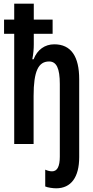

<svg xmlns="http://www.w3.org/2000/svg" viewBox="-20 -780 506 1040"><path d="M284 240C365 240 409 180 409 71V-351C409 -474 365 -540 274 -540C223 -540 182 -511 162 -459H155C161 -489 163 -516 163 -540V-597H265V-674H163V-760H57V-674H2V-597H57V0H162V-260C162 -395 188 -447 246 -447C286 -447 304 -410 304 -325V68C304 122 290 148 262 148C251 148 238 145 225 139V230C238 236 267 240 284 240Z"/></svg>

Font: Noto Sans Display Condensed Medium
Style: Regular
Weight: 500
Width: 3
Designer: Monotype Design Team
Foundry: Monotype Imaging Inc.
Version: Version 1.900